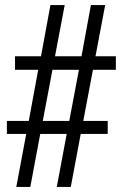

<svg xmlns="http://www.w3.org/2000/svg" viewBox="-20 -734 483 754"><path d="M44 0H99L138 -208H242L203 0H258L297 -208H403V-259H307L345 -460H435V-513H355L393 -714H337L300 -513H196L234 -714H178L141 -513H39V-460H130L93 -259H7V-208H83ZM148 -259 186 -460H290L252 -259Z"/></svg>

Font: Noto Serif Myanmar ExtCond
Style: Regular
Weight: 400
Width: 2
Designer: Ben Mitchell and the Monotype Design Team
Foundry: Monotype Imaging Inc.
Version: Version 2.106